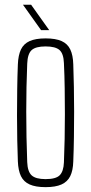

<svg xmlns="http://www.w3.org/2000/svg" viewBox="-20 -764 375 790"><path d="M167.5 6Q126.5 6 102 -5Q77.5 -16 66.2 -39.2Q55 -62.5 53.5 -100Q52 -138 51 -186.5Q50 -235 50 -288.8Q50 -342.5 50.8 -396.2Q51.5 -450 53.5 -499Q55 -537 66.2 -560.5Q77.5 -584 102 -595Q126.5 -606 167.5 -606Q209 -606 233.5 -595Q258 -584 269.2 -560.5Q280.5 -537 281.5 -499Q283 -456 284 -406.5Q285 -357 285 -305.2Q285 -253.5 284.2 -201.5Q283.5 -149.5 281.5 -100Q280.5 -62.5 269 -39.2Q257.5 -16 233 -5Q208.5 6 167.5 6ZM167.5 -27Q210 -27 225.8 -43Q241.5 -59 243 -95.5Q245 -142.5 246 -192.5Q247 -242.5 247 -294.8Q247 -347 246.2 -399.8Q245.5 -452.5 243 -504.5Q241.5 -543.5 224.8 -558.2Q208 -573 167.5 -573Q127 -573 110.2 -557.8Q93.5 -542.5 92 -502Q90 -455.5 89 -405.8Q88 -356 88 -304.5Q88 -253 89 -200.8Q90 -148.5 92 -97Q93.5 -58 110.2 -42.5Q127 -27 167.5 -27ZM149 -640 74.5 -744.5H108L182.5 -640Z"/></svg>

Font: Big Shoulders Thin
Style: Regular
Weight: 100
Version: Version 2.002